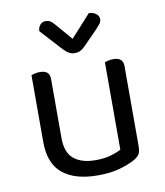

<svg xmlns="http://www.w3.org/2000/svg" viewBox="-79 -746 708 824"><g transform="rotate(-10 275.0 -333.5)"><path d="M75 -460Q80 -462 90.5 -464.5Q101 -467 113 -467Q155 -467 155 -430V-173Q155 -108 189 -80.5Q223 -53 283 -53Q323 -53 351 -61.5Q379 -70 395 -79V-460Q400 -462 410.5 -464.5Q421 -467 432 -467Q475 -467 475 -430V-82Q475 -61 469.5 -48.5Q464 -36 443 -24Q420 -11 379.5 1Q339 13 282 13Q182 13 128.5 -31Q75 -75 75 -169ZM276 -583 364 -680Q384 -678 395.5 -669Q407 -660 407 -646Q407 -635 400 -626Q393 -617 382 -605L319 -541Q309 -531 299 -526Q289 -521 275 -521Q261 -521 249.5 -527.5Q238 -534 226 -547L141 -640Q141 -655 150 -666.5Q159 -678 174 -678Q187 -678 195.5 -672.5Q204 -667 215 -654Z"/></g></svg>

Font: Baloo 2
Style: Regular
Weight: 400
Designer: Sarang Kulkarni and Ek Type
Foundry: Ek Type
Version: Version 1.640;hotconv 1.0.111;makeotfexe 2.5.65597; ttfautoh